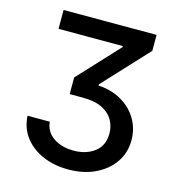

<svg xmlns="http://www.w3.org/2000/svg" viewBox="-109 -639 855 926"><g transform="rotate(15 318.5 -176.5)"><path d="M58.6 -7.8H169.7Q174.7 42.6 215.9 70Q257.1 97.3 315.7 97.3Q378.6 97.3 420.5 65.5Q462.4 33.7 462.4 -27Q462.4 -63.2 445 -93.8Q427.6 -124.3 390.3 -142.8Q353 -161.2 293 -161.2H228V-244.3L415.5 -446V-451.3H94.5V-545.5H558.9V-465.9L351.6 -242.9V-237.2Q419 -233 468.8 -203.5Q518.5 -174 546 -127.1Q573.5 -80.3 573.5 -23.4Q573.5 39.4 540.1 87.9Q506.7 136.4 448.3 164.1Q389.9 191.8 314.6 191.8Q244.7 191.8 188 167.6Q131.4 143.5 96.8 98.7Q62.1 54 58.6 -7.8Z"/></g></svg>

Font: Inter UI Medium
Style: Regular
Weight: 500
Designer: Rasmus Andersson
Foundry: rsms
Version: 3.2;8d6f07862